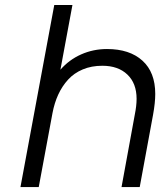

<svg xmlns="http://www.w3.org/2000/svg" viewBox="-20 -759 650 779"><path d="M63 0 200.2 -738.8H273.9L225.1 -476.1Q260.3 -516.6 309.3 -538.3Q358.4 -560.1 414.1 -560.1Q505.9 -560.1 557.9 -512.9Q609.9 -465.8 609.9 -377.9Q609.9 -342.3 601.1 -293.9L546.9 0H473.1L526.9 -293.9Q534.2 -330.1 534.2 -357.9Q534.2 -420.9 496.8 -456.5Q459.5 -492.2 395 -492.2Q351.1 -492.2 315.7 -477.3Q280.3 -462.4 256.1 -435.8Q231.9 -409.2 216.3 -375.2Q200.7 -341.3 192.9 -299.8L137.2 0Z"/></svg>

Font: Involve
Style: Italic
Weight: 400
Italic angle: -10.5°
Designer: Stefan Peev
Foundry: Context Ltd.
Version: Version 1.001